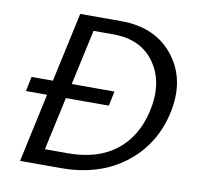

<svg xmlns="http://www.w3.org/2000/svg" viewBox="-75 -736 839 814"><g transform="rotate(10 344.5 -329.0)"><path d="M382 -658Q531 -658 609.5 -557Q688 -456 655 -309Q623 -168 512.5 -84Q402 0 239 0H63L127 -296H36L49 -359H141L206 -658ZM568 -301Q597 -427 538.5 -512Q480 -597 359 -597H274L222 -359H406L393 -296H208L158 -67H257Q384 -67 463 -128Q542 -189 568 -301Z"/></g></svg>

Font: EauTest Medium
Style: Italic
Weight: 500
Italic angle: -12°
Designer: Christian Thalmann (Catharsis Fonts)
Version: Version 0.001;PS 000.001;hotconv 1.0.88;makeotf.lib2.5.64775